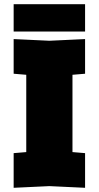

<svg xmlns="http://www.w3.org/2000/svg" viewBox="-20 -890 470 914"><path d="M45 4V-161L105 -166V-534L45 -539V-704L215 -696L385 -704V-539L325 -534V-166L385 -161V4L215 -4ZM45 -740V-870H385V-740Z"/></svg>

Font: Tektur Black
Style: Regular
Weight: 900
Designer: Adam Jagosz
Foundry: Adam Jagosz
Version: Version 1.005;gftools[0.9.30]